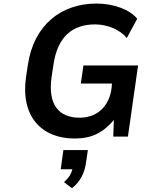

<svg xmlns="http://www.w3.org/2000/svg" viewBox="-20 -749 836 1053"><path d="M601.1 0H681.6L737.3 -390.1H437.5L423.3 -291H593.8C590.3 -178.2 522 -103.5 417 -103.5C303.7 -103.5 240.7 -173.3 263.2 -328.1L272.9 -392.6C294.9 -547.4 377 -615.2 501.5 -615.2C569.8 -615.2 639.6 -585.4 675.3 -540.5L732.4 -646C692.9 -695.8 604.5 -729.5 508.8 -729.5C314.5 -729.5 164.6 -610.8 132.8 -392.6L123 -328.1C91.3 -109.9 208 10.7 389.6 10.7C483.4 10.7 545.4 -21.5 604.5 -90.8ZM375 283.2C421.9 245.1 443.8 199.7 451.7 142.6L461.9 74.2H327.6L313 179.2H377C370.6 205.1 356.9 227.1 331.1 250Z"/></svg>

Font: Winston SemiBold
Style: Italic
Weight: 600
Italic angle: -8.13011°
Designer: Vernon Adams, Kim Jin-seong, David Berlow, Cristiano Sobral
Foundry: The Winston Project Authors
Version: Version 3.004